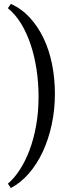

<svg xmlns="http://www.w3.org/2000/svg" viewBox="-20 -801 357 975"><path d="M258.8 -324.2Q258.8 -243.7 242.7 -168.7Q226.6 -93.8 197.3 -30.8Q168 32.2 126.7 79.8Q85.4 127.4 35.2 153.8L20 131.8Q51.3 105.5 79.6 62.5Q107.9 19.5 129.4 -37.1Q150.9 -93.8 163.3 -162.6Q175.8 -231.4 175.8 -310.1Q175.8 -380.9 165.5 -448.5Q155.3 -516.1 135.5 -575.2Q115.7 -634.3 86.7 -681.6Q57.6 -729 20 -759.3L35.2 -781.2Q90.3 -756.3 132.1 -710.7Q173.8 -665 202.1 -605Q230.5 -544.9 244.6 -473.4Q258.8 -401.9 258.8 -324.2Z"/></svg>

Font: Subset of Gentium
Style: Regular
Weight: 400
Designer: J. Victor Gaultney
Version: Version 1.02; 2005; OFL release